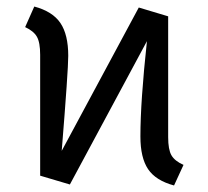

<svg xmlns="http://www.w3.org/2000/svg" viewBox="-20 -557 638 588"><path d="M495 -137Q495 -99 505 -81.5Q515 -64 542 -52L513 11Q457 -4 433.5 -39Q410 -74 410 -139Q410 -246 430 -431L194 8L103 -19V-389Q103 -427 93 -444.5Q83 -462 57 -474L85 -537Q141 -522 165 -486.5Q189 -451 189 -386Q189 -342 169 -95L405 -534L495 -507Z"/></svg>

Font: FiraGO Book
Style: Regular
Weight: 350
Designer: bBox Type
Foundry: bBox Type GmbH
Version: Version 1.001;PS 001.001;hotconv 1.0.88;makeotf.lib2.5.64775